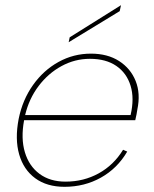

<svg xmlns="http://www.w3.org/2000/svg" viewBox="-20 -714 594 741"><path d="M229 7Q161 7 116 -26Q71 -59 54 -118Q37 -177 52 -255Q67 -329 107.5 -386Q148 -443 206 -475Q264 -507 331 -507Q395 -507 439.5 -478.5Q484 -450 503.5 -401.5Q523 -353 510 -291Q509 -284 507 -273Q505 -262 502 -250H73Q60 -180 76 -126.5Q92 -73 132.5 -43Q173 -13 233 -13Q303 -13 361 -45Q419 -77 455 -136L471 -129Q433 -64 369.5 -28.5Q306 7 229 7ZM484 -270Q499 -334 484 -383Q469 -432 429 -459.5Q389 -487 327 -487Q269 -487 217.5 -459Q166 -431 129 -382Q92 -333 77 -270ZM447 -694 442 -671 245 -551 249 -570Z"/></svg>

Font: Albert Sans Thin
Style: Italic
Weight: 250
Italic angle: -11.25°
Designer: Andreas Rasmussen
Foundry: a.Foundry
Version: Version 1.025